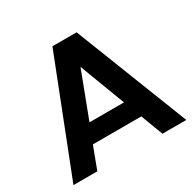

<svg xmlns="http://www.w3.org/2000/svg" viewBox="-154 -866 1043 1031"><g transform="rotate(-30 368.0 -351.0)"><path d="M18.1 0 293 -702.1H442.9L717.8 0H569.8L518.1 -137.2H217.8L166 0ZM261.2 -249H475.1L368.2 -530.8Z"/></g></svg>

Font: LT Superior
Style: Bold
Weight: 400
Designer: Daniel Lyons
Foundry: LyonsType
Version: Version 1.000